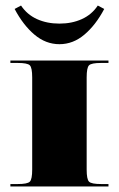

<svg xmlns="http://www.w3.org/2000/svg" viewBox="-20 -673 429 693"><path d="M333 -653 356.2 -640.7Q325.6 -582.6 284.7 -548.1Q243.9 -513.5 194.5 -513.5Q145.1 -513.5 104.2 -548.1Q63.4 -582.6 32.8 -640.7L55.9 -653Q77.8 -620.2 113.6 -604Q149.5 -587.8 194.5 -587.8Q239.5 -587.8 275.3 -604Q311.2 -620.2 333 -653ZM17.5 -454.5H371.5V-445.8H345.3Q309.9 -445.8 301.4 -437.3Q292.8 -428.8 292.8 -393.4V-61.2Q292.8 -25.8 301.4 -17.3Q309.9 -8.7 345.3 -8.7H371.5V0H17.5V-8.7H43.7Q79.1 -8.7 87.6 -17.3Q96.2 -25.8 96.2 -61.2V-393.4Q96.2 -428.8 87.6 -437.3Q79.1 -445.8 43.7 -445.8H17.5Z"/></svg>

Font: Wabroye
Style: Medium
Weight: 500
Designer: gluk
Foundry: gluk
Version: Version 0.14